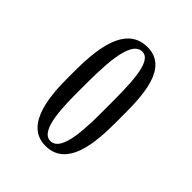

<svg xmlns="http://www.w3.org/2000/svg" viewBox="-108 -711 416 416"><g transform="rotate(45 100.0 -503.0)"><path d="M171 -509C171 -572 170 -657 104 -657C27 -657 29 -547 29 -491C29 -444 31 -349 99 -349C174 -349 171 -456 171 -509ZM103 -642C134 -642 134 -574 134 -497C134 -444 134 -364 99 -364C66 -364 66 -440 66 -489C66 -555 66 -642 103 -642Z"/></g></svg>

Font: Bigelow Rules
Style: Regular
Weight: 400
Designer: Astigmatic (AOETI)
Foundry: Astigmatic (AOETI)
Version: Version 1.000